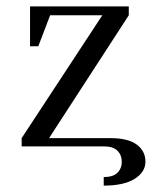

<svg xmlns="http://www.w3.org/2000/svg" viewBox="-20 -459 495 602"><path d="M47.9 0V-25.9L300.8 -411.1H137.2L100.1 -314H74.2V-439H383.8V-411.1L133.8 -25.9H326.2Q381.8 -25.9 408.9 -5.6Q436 14.6 436 47.9Q436 80.6 402.1 101.8Q368.2 123 305.2 123V96.2Q334.5 96.2 348.1 82.8Q361.8 69.3 361.8 47.9Q361.8 27.3 348.4 13.7Q335 0 306.2 0Z"/></svg>

Font: Dihjauti S
Style: Regular
Weight: 400
Designer: T. Christopher White
Version: Version 3.0.0